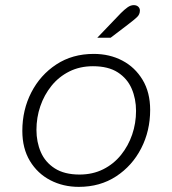

<svg xmlns="http://www.w3.org/2000/svg" viewBox="-20 -716 672 748"><path d="M287 12Q226 12 176 -14Q126 -40 96.5 -89Q67 -138 67 -206Q67 -288 102 -356Q137 -424 199.5 -465Q262 -506 345 -506Q407 -506 456.5 -480Q506 -454 535.5 -405Q565 -356 565 -288Q565 -206 530 -138Q495 -70 432.5 -29Q370 12 287 12ZM290 -36Q341 -36 382 -56.5Q423 -77 451.5 -112.5Q480 -148 495 -192Q510 -236 510 -284Q510 -331 493 -370.5Q476 -410 439 -434Q402 -458 342 -458Q291 -458 250 -437.5Q209 -417 180.5 -381.5Q152 -346 137 -302Q122 -258 122 -210Q122 -163 139 -123.5Q156 -84 193.5 -60Q231 -36 290 -36ZM359 -569 451 -665Q465 -679 477 -687.5Q489 -696 501 -696Q512 -696 518.5 -690Q525 -684 525 -675Q525 -660 514 -649.5Q503 -639 478 -620L411 -569Z"/></svg>

Font: Atkinson Hyperlegible Mono ExtraLight
Style: Italic
Weight: 200
Italic angle: -12°
Monospace: yes
Designer: Elliott Scott, Megan Eiswerth, Linus Boman, Theodore Petrosky, Letters from Sweden
Foundry: Applied Design Works, Letters from Sweden
Version: Version 2.001